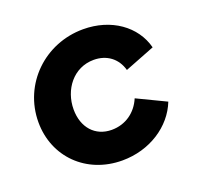

<svg xmlns="http://www.w3.org/2000/svg" viewBox="-104 -673 831 800"><g transform="rotate(-20 311.0 -273.0)"><path d="M309 12C431 12 534 -56 572 -153L445 -214C422 -159 373 -123 311 -123C238 -123 190 -177 190 -257C190 -345 249 -423 339 -423C396 -423 440 -391 455 -336L588 -388C562 -489 465 -558 341 -558C171 -558 34 -426 34 -257C34 -103 150 12 309 12Z"/></g></svg>

Font: Mluvka ExtraBold
Style: Italic
Weight: 800
Italic angle: -8°
Designer: Modified by Jiří Krblich, Original typeface by Gumpita Rahayu
Foundry: Gumpita Rahayu & Jiří Krblich
Version: Version 2.000;Glyphs 3.1.1 (3134)